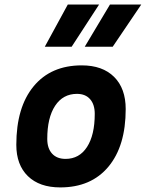

<svg xmlns="http://www.w3.org/2000/svg" viewBox="-20 -815 642 845"><path d="M245.1 9.8Q153.8 9.8 102.8 -39.8Q51.8 -89.4 51.8 -177.7Q51.8 -342.8 127.9 -435.1Q204.1 -527.3 339.8 -527.3Q431.2 -527.3 482.2 -476.6Q533.2 -425.8 533.2 -335Q533.2 -172.4 457.1 -81.3Q381.1 9.8 245.1 9.8ZM268.5 -115.7Q329.1 -115.7 363 -168.2Q397 -220.7 397 -314Q397 -355.2 376.5 -378.5Q356.1 -401.9 318.8 -401.9Q257.2 -401.9 222.6 -349.5Q188 -297.1 188 -203.6Q188 -162.1 209.2 -138.9Q230.4 -115.7 268.5 -115.7ZM353 -609.4 463.9 -794.9H601.6L476.1 -609.4ZM177.2 -609.4 278.3 -794.9H416L295.4 -609.4Z"/></svg>

Font: Cascadia Code PL
Style: Italic
Weight: 400
Italic angle: -10°
Monospace: yes
Designer: Aaron Bell
Foundry: Saja Typeworks
Version: Version 2404.023